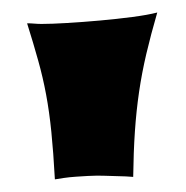

<svg xmlns="http://www.w3.org/2000/svg" viewBox="-20 -720 295 304"><path d="M229 -700.2Q218.8 -665 211.7 -634.8Q204.6 -604.5 200.2 -574.5Q195.8 -544.4 193.6 -512Q191.4 -479.5 190.9 -439.9Q187 -440.4 179.2 -440.7Q171.4 -440.9 162.6 -441.2Q153.8 -441.4 146 -441.7Q138.2 -441.9 133.8 -441.9Q128.4 -441.9 119.1 -441.4Q109.9 -440.9 99.9 -440.2Q89.8 -439.5 80.8 -438.2Q71.8 -437 66.9 -436Q64.5 -479.5 61.3 -511.2Q58.1 -543 53 -570.3Q47.9 -597.7 40.5 -624Q33.2 -650.4 22.9 -683.1Q28.8 -683.1 34.4 -682.6Q40 -682.1 45.9 -682.1Q61.5 -682.1 86.4 -683.6Q111.3 -685.1 138.2 -687.5Q165 -689.9 189.5 -693.1Q213.9 -696.3 229 -700.2Z"/></svg>

Font: Shojumaru
Style: Regular
Weight: 400
Version: Version 1.001